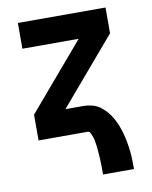

<svg xmlns="http://www.w3.org/2000/svg" viewBox="-81 -581 663 837"><g transform="rotate(-10 250.0 -162.5)"><path d="M307 195Q307 189 307 182.5Q307 176 307 169.5Q307 163 307 156.5Q307 150 306.5 143.5Q306 137 306 130.5Q306 124 305.5 118Q305 112 304.5 105.5Q304 99 303.5 92.5Q303 86 302.5 79.5Q302 73 301 66.5Q300 60 299 54Q298 48 297 41.5Q296 35 293.5 29Q291 23 289 17Q287 11 283.5 5.5Q280 0 274 0H56V-114L305 -406H56V-520H444V-406L195 -114H274Q294 -114 313 -109Q332 -104 348 -92.5Q364 -81 376.5 -66Q389 -51 398.5 -34Q408 -17 415 1.5Q422 20 427 39Q432 58 435.5 77.5Q439 97 441 116.5Q443 136 443.5 155.5Q444 175 444 195Z"/></g></svg>

Font: Iosevka Heavy
Style: Regular
Weight: 900
Monospace: yes
Designer: Belleve Invis
Foundry: Belleve Invis
Version: Version 32.5.0; ttfautohint (v1.8.4)